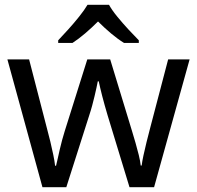

<svg xmlns="http://www.w3.org/2000/svg" viewBox="-20 -786 826 805"><path d="M431 -303Q425 -324 419 -344.5Q413 -365 408.5 -383.5Q404 -402 400 -418Q396 -434 394 -445H390Q388 -434 384.5 -418Q381 -402 376.5 -383Q372 -364 366.5 -343.5Q361 -323 354 -302L258 -1H158L11 -537H102L176 -251Q184 -222 191 -192.5Q198 -163 203.5 -136.5Q209 -110 211 -91H215Q218 -103 222 -121Q226 -139 230.5 -159Q235 -179 240.5 -199Q246 -219 251 -235L346 -537H442L534 -235Q541 -212 548.5 -186Q556 -160 562 -135.5Q568 -111 570 -92H574Q576 -109 581.5 -134.5Q587 -160 594.5 -190.5Q602 -221 610 -251L685 -537H775L626 -1H523ZM437 -766Q449 -744 471.5 -716.5Q494 -689 518.5 -662.5Q543 -636 562 -617V-606H500Q474 -622 446 -645.5Q418 -669 391 -696Q364 -669 337 -646Q310 -623 284 -606H224V-617Q243 -637 266.5 -663Q290 -689 312 -716.5Q334 -744 347 -766Z"/></svg>

Font: Noto Sans New Tai Lue
Style: Regular
Weight: 400
Designer: Monotype Design Team
Foundry: Monotype Imaging Inc.
Version: Version 2.003